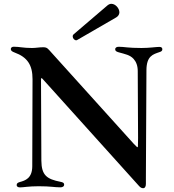

<svg xmlns="http://www.w3.org/2000/svg" viewBox="-20 -980 916 1011"><path d="M733.3 11C744 11 748.2 1.1 748.2 -11.7V-45.1L751.1 -610.1C751.4 -686.4 786.6 -693.9 819.6 -705.6C827.8 -708.1 834.9 -711.6 834.9 -720.5C834.9 -730.1 827.8 -733 819.2 -733C800.8 -733 767.8 -727.3 725.1 -727.3C652 -727.3 634.9 -733.7 605.8 -733.7C594.5 -733.7 586.6 -729.8 586.6 -720.2C586.6 -711.6 593 -708.1 605.1 -704.5C638.5 -695 664.4 -691.1 683.6 -669.7C696.7 -654.8 705.3 -634.6 705.3 -605.8L707 -253.9L706.3 -211.3C706 -203.5 704.2 -202.8 698.5 -208.5L686.4 -220.9V-220.5L249.3 -704.9C232.6 -723 229 -731.2 207.4 -731.2C186.4 -731.2 169.7 -727.3 148.1 -727.3C100.9 -727.3 83.5 -734 52.2 -734C41.9 -734 36.9 -728 36.9 -721.6C36.9 -713.4 43.3 -708.5 56.8 -703.5C125 -678.6 151.3 -637.1 151.3 -562.9L149.9 -104C149.5 -40.8 112.2 -29.1 84.9 -21.7C73.9 -18.5 67.8 -14.6 67.8 -6C67.8 3.9 76.3 6.7 85.9 6.7C103 6.7 130.3 0.7 183.6 0.7C248.9 0.7 264.9 6.4 297.9 6.4C308.9 6.4 317.8 2.1 317.8 -8.2C317.8 -17 311.1 -20.2 298.3 -22.7C227.3 -36.9 198.5 -56.1 197.8 -133.9L196 -550.1V-561.8C196.4 -570 197.8 -570.7 203.8 -565L710.2 -2.8C717.3 5 723.4 11 733.3 11ZM362.9 -787.6C362.9 -778.1 371.8 -767.8 381.4 -767.8C383.5 -767.8 385.7 -768.8 387.8 -770.2L591.6 -888.1C603.3 -894.9 608.3 -904.8 608.7 -914.8C608.7 -936.4 587.7 -959.9 566.4 -959.9C559.3 -959.9 552.9 -957 546.5 -952.1L369 -800.4C364.3 -796.9 362.6 -792.3 362.9 -787.6Z"/></svg>

Font: Margiela Serif Medium
Style: Regular
Weight: 500
Designer: Andreas Faust, Stefan Endress
Version: Version 1.002;FEAKit 1.0